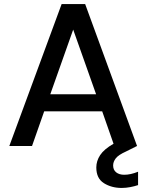

<svg xmlns="http://www.w3.org/2000/svg" viewBox="-20 -720 728 947"><path d="M26 0 284 -700H400L656 0L602 27Q564 44 551 61Q538 78 538 96Q538 118 553 130Q568 142 593 142Q624 142 661 127V193Q643 199 622 203Q601 207 580 207Q530 207 492.5 183.5Q455 160 455 106Q455 74 474 45Q493 16 540 -11L484 -171H198L138 0ZM228 -255H454L341 -574Z"/></svg>

Font: Firefly Display Medium
Style: Regular
Weight: 500
Designer: Colophon Foundry, Jonny Pinhorn
Foundry: Colophon Foundry
Version: Version 1.200; ttfautohint (v1.8.3)